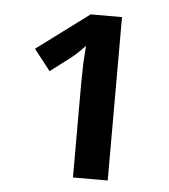

<svg xmlns="http://www.w3.org/2000/svg" viewBox="-40 -751 442 501"><g transform="rotate(5 181.5 -500.0)"><path d="M178 -714 41 -612 84 -557Q143 -601 153 -611L173 -631L170 -586L169 -536V-286H260V-714Z"/></g></svg>

Font: OpenSansMMV
Style: Semibold
Weight: 600
Designer: Steve Matteson
Foundry: Ascender Corporation
Version: Version 6.000